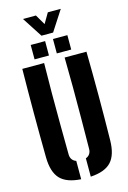

<svg xmlns="http://www.w3.org/2000/svg" viewBox="-161 -1192 850 1275"><g transform="rotate(-15 263.5 -555.0)"><path d="M43 -191Q41 -342 41 -495.8Q41 -649.5 43 -800H193Q191 -699.5 190.8 -593Q190.5 -486.5 191.2 -380Q192 -273.5 193 -173Q193 -151.5 202.8 -137.5Q212.5 -123.5 231 -117V9Q132 3 88.2 -44Q44.5 -91 43 -191ZM297 9V-117Q315 -123.5 324.5 -137.8Q334 -152 334 -173Q335 -273.5 335.8 -380Q336.5 -486.5 336.2 -593Q336 -699.5 334 -800H484Q486.5 -649.5 486.5 -495.8Q486.5 -342 484 -191Q482.5 -91 439 -44Q395.5 3 297 9ZM291 -840V-939H390V-840ZM138 -840V-939H237V-840ZM223 -980 133 -1119H222L263 -1049L304 -1119H393L303 -980Z"/></g></svg>

Font: Big Shoulders Stencil Text Thin Black
Style: Regular
Weight: 900
Version: Version 2.001